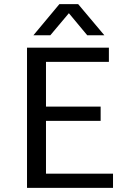

<svg xmlns="http://www.w3.org/2000/svg" viewBox="-20 -911 625 931"><path d="M111 0ZM528 -69V0H111V-680H508V-611H203V-394H468V-325H203V-69ZM403 -740 314 -847 224 -740H142L268 -891H359L486 -740Z"/></svg>

Font: Martel Sans
Style: Regular
Weight: 400
Designer: Dan Reynolds and Mathieu Réguer
Foundry: Dan Reynolds and Mathieu Réguer
Version: Version 1.002; ttfautohint (v1.1) -l 5 -r 5 -G 72 -x 0 -D la